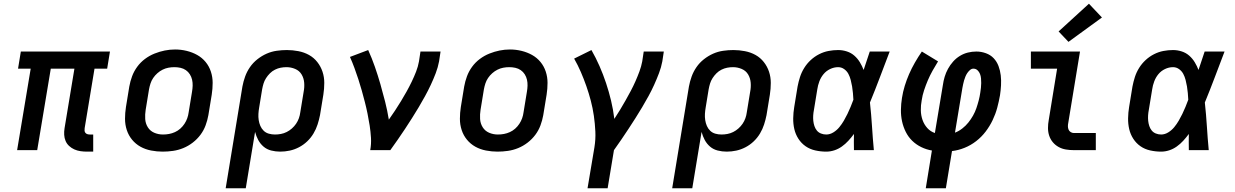

<svg xmlns="http://www.w3.org/2000/svg" viewBox="-20 -807 6640 1032"><path d="M447 8Q430 8 412.5 5.5Q395 3 379.5 -4Q364 -11 351.5 -22.5Q339 -34 332.5 -49.5Q326 -65 325 -82.5Q324 -100 327 -118L380 -438H253L180 0H72L145 -438H77L92 -530H571L556 -438H488L435 -118Q434 -111 434.5 -104.5Q435 -98 439 -93Q443 -88 449.5 -86Q456 -84 463 -84H481V8Z M854 8Q823 8 792 2Q761 -4 735 -18.5Q709 -33 690 -56Q671 -79 661.5 -108Q652 -137 652 -168.5Q652 -200 657 -232L675 -342Q680 -370 690 -397Q700 -424 717.5 -448Q735 -472 759 -490Q783 -508 810.5 -519Q838 -530 865.5 -535.5Q893 -541 921 -541Q953 -541 983.5 -533.5Q1014 -526 1040 -511.5Q1066 -497 1085 -474Q1104 -451 1113.5 -422Q1123 -393 1123 -361.5Q1123 -330 1118 -298L1100 -188Q1095 -160 1085 -133Q1075 -106 1057.5 -82.5Q1040 -59 1016 -40.5Q992 -22 965 -11Q938 0 910 4Q882 8 854 8ZM856 -84Q873 -84 889 -87Q905 -90 920.5 -97Q936 -104 949 -115.5Q962 -127 971.5 -141.5Q981 -156 986.5 -171.5Q992 -187 994 -203L1012 -313Q1015 -330 1015.5 -346.5Q1016 -363 1012.5 -378.5Q1009 -394 1000.5 -407.5Q992 -421 979 -430Q966 -439 950 -442.5Q934 -446 917 -446Q901 -446 885 -443Q869 -440 854 -432.5Q839 -425 826 -413.5Q813 -402 803.5 -388Q794 -374 789 -358.5Q784 -343 781 -327L763 -217Q759 -192 760.5 -167.5Q762 -143 774.5 -123Q787 -103 809 -93.5Q831 -84 856 -84Z M1193 205 1283 -342Q1288 -369 1297.5 -395.5Q1307 -422 1323.5 -446Q1340 -470 1363.5 -488.5Q1387 -507 1413 -518.5Q1439 -530 1467 -534Q1495 -538 1522 -538Q1553 -538 1584 -532Q1615 -526 1641 -511.5Q1667 -497 1685.5 -473.5Q1704 -450 1713.5 -421.5Q1723 -393 1723 -361.5Q1723 -330 1718 -298L1700 -188Q1695 -163 1687 -138Q1679 -113 1665 -89.5Q1651 -66 1631 -47Q1611 -28 1587 -15.5Q1563 -3 1537.5 2.5Q1512 8 1486 8Q1461 8 1437.5 2Q1414 -4 1396.5 -19Q1379 -34 1368 -54.5Q1357 -75 1351 -98L1301 205ZM1458 -84Q1474 -84 1490 -87Q1506 -90 1521 -97.5Q1536 -105 1549 -116.5Q1562 -128 1571.5 -142Q1581 -156 1586.5 -171.5Q1592 -187 1594 -203L1612 -313Q1617 -338 1615 -362.5Q1613 -387 1601 -407Q1589 -427 1566.5 -436.5Q1544 -446 1520 -446Q1504 -446 1488.5 -443Q1473 -440 1458 -432.5Q1443 -425 1431 -413Q1419 -401 1410 -387Q1401 -373 1396.5 -358Q1392 -343 1389 -327L1373 -229Q1370 -212 1369 -195Q1368 -178 1370.5 -161.5Q1373 -145 1379.5 -130Q1386 -115 1397.5 -104Q1409 -93 1425 -88.5Q1441 -84 1458 -84Z M1970 0Q1976 -33 1974 -66.5Q1972 -100 1967 -132Q1962 -164 1955.5 -196Q1949 -228 1941 -259Q1933 -290 1924.5 -320.5Q1916 -351 1906 -381.5Q1896 -412 1885 -442Q1874 -472 1861 -501L1959 -538Q1979 -494 1995 -448Q2011 -402 2024.5 -355Q2038 -308 2050 -260.5Q2062 -213 2070 -164Q2087 -188 2103.5 -213Q2120 -238 2135.5 -263.5Q2151 -289 2165.5 -315Q2180 -341 2193 -368Q2206 -395 2216.5 -422Q2227 -449 2232 -477L2240 -530H2348L2340 -477Q2334 -445 2322 -413.5Q2310 -382 2295.5 -351Q2281 -320 2264.5 -290Q2248 -260 2230.5 -230.5Q2213 -201 2194.5 -172Q2176 -143 2157 -114Q2138 -85 2118 -56.5Q2098 -28 2078 0Z M2654 8Q2623 8 2592 2Q2561 -4 2535 -18.5Q2509 -33 2490 -56Q2471 -79 2461.5 -108Q2452 -137 2452 -168.5Q2452 -200 2457 -232L2475 -342Q2480 -370 2490 -397Q2500 -424 2517.5 -448Q2535 -472 2559 -490Q2583 -508 2610.5 -519Q2638 -530 2665.5 -535.5Q2693 -541 2721 -541Q2753 -541 2783.5 -533.5Q2814 -526 2840 -511.5Q2866 -497 2885 -474Q2904 -451 2913.5 -422Q2923 -393 2923 -361.5Q2923 -330 2918 -298L2900 -188Q2895 -160 2885 -133Q2875 -106 2857.5 -82.5Q2840 -59 2816 -40.5Q2792 -22 2765 -11Q2738 0 2710 4Q2682 8 2654 8ZM2656 -84Q2673 -84 2689 -87Q2705 -90 2720.5 -97Q2736 -104 2749 -115.5Q2762 -127 2771.5 -141.5Q2781 -156 2786.5 -171.5Q2792 -187 2794 -203L2812 -313Q2815 -330 2815.5 -346.5Q2816 -363 2812.5 -378.5Q2809 -394 2800.5 -407.5Q2792 -421 2779 -430Q2766 -439 2750 -442.5Q2734 -446 2717 -446Q2701 -446 2685 -443Q2669 -440 2654 -432.5Q2639 -425 2626 -413.5Q2613 -402 2603.5 -388Q2594 -374 2589 -358.5Q2584 -343 2581 -327L2563 -217Q2559 -192 2560.5 -167.5Q2562 -143 2574.5 -123Q2587 -103 2609 -93.5Q2631 -84 2656 -84Z M3138 205 3175 -15Q3182 -58 3180 -100.5Q3178 -143 3172 -184.5Q3166 -226 3155.5 -266Q3145 -306 3131.5 -344.5Q3118 -383 3102 -420Q3086 -457 3066 -492L3159 -538Q3183 -496 3202.5 -451.5Q3222 -407 3237.5 -360.5Q3253 -314 3264.5 -266Q3276 -218 3282 -168Q3298 -192 3313 -217Q3328 -242 3342.5 -267.5Q3357 -293 3370.5 -318.5Q3384 -344 3395.5 -370Q3407 -396 3417 -423Q3427 -450 3432 -477L3440 -530H3548L3540 -477Q3534 -445 3522 -413.5Q3510 -382 3496 -351Q3482 -320 3465.5 -290Q3449 -260 3431.5 -230.5Q3414 -201 3395.5 -172Q3377 -143 3358 -114Q3339 -85 3319.5 -56.5Q3300 -28 3280 0L3246 205Z M3593 205 3683 -342Q3688 -369 3697.5 -395.5Q3707 -422 3723.5 -446Q3740 -470 3763.5 -488.5Q3787 -507 3813 -518.5Q3839 -530 3867 -534Q3895 -538 3922 -538Q3953 -538 3984 -532Q4015 -526 4041 -511.5Q4067 -497 4085.5 -473.5Q4104 -450 4113.5 -421.5Q4123 -393 4123 -361.5Q4123 -330 4118 -298L4100 -188Q4095 -163 4087 -138Q4079 -113 4065 -89.5Q4051 -66 4031 -47Q4011 -28 3987 -15.5Q3963 -3 3937.5 2.5Q3912 8 3886 8Q3861 8 3837.5 2Q3814 -4 3796.5 -19Q3779 -34 3768 -54.5Q3757 -75 3751 -98L3701 205ZM3858 -84Q3874 -84 3890 -87Q3906 -90 3921 -97.5Q3936 -105 3949 -116.5Q3962 -128 3971.5 -142Q3981 -156 3986.5 -171.5Q3992 -187 3994 -203L4012 -313Q4017 -338 4015 -362.5Q4013 -387 4001 -407Q3989 -427 3966.5 -436.5Q3944 -446 3920 -446Q3904 -446 3888.5 -443Q3873 -440 3858 -432.5Q3843 -425 3831 -413Q3819 -401 3810 -387Q3801 -373 3796.5 -358Q3792 -343 3789 -327L3773 -229Q3770 -212 3769 -195Q3768 -178 3770.5 -161.5Q3773 -145 3779.5 -130Q3786 -115 3797.5 -104Q3809 -93 3825 -88.5Q3841 -84 3858 -84Z M4421 8Q4391 8 4362 1.5Q4333 -5 4310 -21Q4287 -37 4271.5 -61Q4256 -85 4249.5 -113Q4243 -141 4243.5 -171.5Q4244 -202 4249 -232L4267 -342Q4272 -368 4280 -393Q4288 -418 4302.5 -441.5Q4317 -465 4337.5 -484Q4358 -503 4382.5 -515.5Q4407 -528 4433 -533Q4459 -538 4485 -538Q4509 -538 4532 -530.5Q4555 -523 4572.5 -507.5Q4590 -492 4602 -472Q4614 -452 4622 -431Q4630 -456 4638.5 -480.5Q4647 -505 4655 -530H4762Q4736 -462 4710 -393Q4684 -324 4656 -256Q4663 -192 4667 -128Q4671 -64 4677 0H4570Q4570 -22 4569.5 -43.5Q4569 -65 4570 -87Q4556 -68 4540 -50.5Q4524 -33 4505 -19.5Q4486 -6 4464.5 1Q4443 8 4421 8ZM4421 -84Q4441 -84 4459.5 -95.5Q4478 -107 4491.5 -123.5Q4505 -140 4515.5 -158Q4526 -176 4535 -194.5Q4544 -213 4552 -232.5Q4560 -252 4567 -271Q4566 -289 4564.5 -307Q4563 -325 4560 -342.5Q4557 -360 4552.5 -377.5Q4548 -395 4540 -410Q4532 -425 4517.5 -435.5Q4503 -446 4485 -446Q4463 -446 4442 -436Q4421 -426 4406.5 -408.5Q4392 -391 4384 -369.5Q4376 -348 4373 -327L4355 -217Q4352 -202 4351 -187Q4350 -172 4351.5 -157.5Q4353 -143 4357.5 -129.5Q4362 -116 4370.5 -105.5Q4379 -95 4392.5 -89.5Q4406 -84 4421 -84Z M4956 205 4989 2Q4959 -3 4931.5 -16.5Q4904 -30 4883 -50.5Q4862 -71 4848.5 -98Q4835 -125 4828.5 -155Q4822 -185 4822.5 -217Q4823 -249 4828 -280Q4833 -313 4843 -345.5Q4853 -378 4866.5 -409Q4880 -440 4897.5 -470.5Q4915 -501 4935 -530L5022 -477Q5007 -453 4992.5 -427Q4978 -401 4967 -375Q4956 -349 4947 -322Q4938 -295 4934 -267Q4929 -241 4929.5 -214Q4930 -187 4938.5 -162.5Q4947 -138 4964 -119Q4981 -100 5005 -92L5048 -350Q5051 -372 5057.5 -394Q5064 -416 5075.5 -437Q5087 -458 5103 -476Q5119 -494 5139.5 -506.5Q5160 -519 5182.5 -524.5Q5205 -530 5228 -530Q5254 -530 5279 -521Q5304 -512 5321 -494Q5338 -476 5347 -452Q5356 -428 5359 -402Q5362 -376 5360.5 -348.5Q5359 -321 5355 -295Q5349 -261 5340 -227.5Q5331 -194 5315.5 -161.5Q5300 -129 5278 -100Q5256 -71 5227 -48.5Q5198 -26 5164.5 -12.5Q5131 1 5097 5L5064 205ZM5113 -94Q5134 -102 5152.5 -116.5Q5171 -131 5185 -148.5Q5199 -166 5210 -185.5Q5221 -205 5228 -225.5Q5235 -246 5240.5 -267Q5246 -288 5249 -309Q5251 -322 5252.5 -335Q5254 -348 5254 -360.5Q5254 -373 5253 -385.5Q5252 -398 5247.5 -409.5Q5243 -421 5234 -429.5Q5225 -438 5212 -438Q5202 -438 5193.5 -430.5Q5185 -423 5179 -414Q5173 -405 5169 -395Q5165 -385 5162 -375Q5159 -365 5157 -355Q5155 -345 5153 -335Z M5752 0Q5730 0 5709 -3.5Q5688 -7 5670 -17Q5652 -27 5639 -42.5Q5626 -58 5619.5 -77.5Q5613 -97 5613 -119Q5613 -141 5617 -162L5662 -438H5521V-530H5785L5722 -147Q5720 -138 5720 -128.5Q5720 -119 5723.5 -110.5Q5727 -102 5735 -97Q5743 -92 5752 -92H5870V0ZM5723 -582 5670 -638 5833 -787 5903 -713Z M6221 8Q6191 8 6162 1.5Q6133 -5 6110 -21Q6087 -37 6071.5 -61Q6056 -85 6049.5 -113Q6043 -141 6043.5 -171.5Q6044 -202 6049 -232L6067 -342Q6072 -368 6080 -393Q6088 -418 6102.5 -441.5Q6117 -465 6137.5 -484Q6158 -503 6182.5 -515.5Q6207 -528 6233 -533Q6259 -538 6285 -538Q6309 -538 6332 -530.5Q6355 -523 6372.5 -507.5Q6390 -492 6402 -472Q6414 -452 6422 -431Q6430 -456 6438.5 -480.5Q6447 -505 6455 -530H6562Q6536 -462 6510 -393Q6484 -324 6456 -256Q6463 -192 6467 -128Q6471 -64 6477 0H6370Q6370 -22 6369.5 -43.5Q6369 -65 6370 -87Q6356 -68 6340 -50.5Q6324 -33 6305 -19.5Q6286 -6 6264.5 1Q6243 8 6221 8ZM6221 -84Q6241 -84 6259.5 -95.5Q6278 -107 6291.5 -123.5Q6305 -140 6315.5 -158Q6326 -176 6335 -194.5Q6344 -213 6352 -232.5Q6360 -252 6367 -271Q6366 -289 6364.5 -307Q6363 -325 6360 -342.5Q6357 -360 6352.5 -377.5Q6348 -395 6340 -410Q6332 -425 6317.5 -435.5Q6303 -446 6285 -446Q6263 -446 6242 -436Q6221 -426 6206.5 -408.5Q6192 -391 6184 -369.5Q6176 -348 6173 -327L6155 -217Q6152 -202 6151 -187Q6150 -172 6151.5 -157.5Q6153 -143 6157.5 -129.5Q6162 -116 6170.5 -105.5Q6179 -95 6192.5 -89.5Q6206 -84 6221 -84Z"/></svg>

Font: Iosevka Curly SmBdExObl
Style: Regular
Weight: 600
Width: 7
Italic angle: -9°
Monospace: yes
Designer: Belleve Invis
Foundry: Belleve Invis
Version: Version 11.1.0; ttfautohint (v1.8.3)